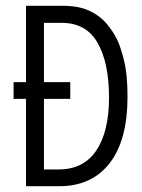

<svg xmlns="http://www.w3.org/2000/svg" viewBox="-20 -643 490 664"><path d="M70 1V-301H27V-359H70V-623H196Q252 -623 288.5 -606Q325 -589 348 -562Q371 -535 385 -506Q397 -482 409 -433.5Q421 -385 421 -309Q421 -158 359 -78.5Q297 1 185 1ZM132 -57H183Q269 -57 313 -122.5Q357 -188 357 -306Q357 -426 317.5 -495Q278 -564 193 -564H132V-359H223V-301H132Z"/></svg>

Font: Inconsolata SemiCondensed
Style: Regular
Weight: 400
Width: 4
Monospace: yes
Designer: Raph Levien, Cyreal, Brenton Simpson
Foundry: Raph Levien, Cyreal, Google
Version: Version 3.000; ttfautohint (v1.8.2.53-6de2)